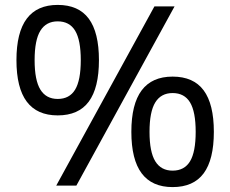

<svg xmlns="http://www.w3.org/2000/svg" viewBox="-20 -756 938 782"><path d="M209 0 609 -730H691L291 0ZM215 -286Q131 -286 89 -342Q47 -398 47 -511Q47 -624 89 -680Q131 -736 215 -736Q300 -736 341.5 -680Q383 -624 383 -511Q383 -398 341.5 -342Q300 -286 215 -286ZM215 -353Q263 -353 286 -391Q309 -429 309 -511Q309 -593 286 -631Q263 -669 215 -669Q168 -669 144.5 -631Q121 -593 121 -511Q121 -429 144.5 -391Q168 -353 215 -353ZM683 6Q599 6 557 -50Q515 -106 515 -219Q515 -332 557 -388Q599 -444 683 -444Q768 -444 809.5 -388Q851 -332 851 -219Q851 -106 809.5 -50Q768 6 683 6ZM683 -61Q731 -61 754 -99Q777 -137 777 -219Q777 -301 754 -339Q731 -377 683 -377Q636 -377 612.5 -339Q589 -301 589 -219Q589 -137 612.5 -99Q636 -61 683 -61Z"/></svg>

Font: M PLUS 2
Style: Regular
Weight: 400
Designer: Coji Morishita
Foundry: UNDERFOREST DESIGN
Version: Version 1.001